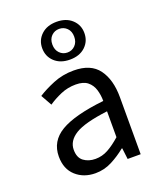

<svg xmlns="http://www.w3.org/2000/svg" viewBox="-141 -840 786 941"><g transform="rotate(-20 252.0 -369.5)"><path d="M194 12Q133 12 92.5 -24.5Q52 -61 52 -126Q52 -206 123.5 -248.5Q195 -291 350 -308Q350 -339 341.5 -367Q333 -395 311.5 -412.5Q290 -430 250 -430Q208 -430 171 -414Q134 -398 105 -378L73 -435Q107 -457 156.5 -477.5Q206 -498 264 -498Q353 -498 393 -443.5Q433 -389 433 -298V0H365L358 -58H355Q321 -30 280.5 -9Q240 12 194 12ZM218 -54Q253 -54 284 -71Q315 -88 350 -119V-254Q229 -239 180.5 -209Q132 -179 132 -132Q132 -91 157 -72.5Q182 -54 218 -54ZM267 -554Q217 -554 187 -582Q157 -610 157 -653Q157 -695 187 -723Q217 -751 267 -751Q317 -751 347 -723Q377 -695 377 -653Q377 -610 347 -582Q317 -554 267 -554ZM267 -591Q291 -591 307.5 -608Q324 -625 324 -653Q324 -681 307.5 -697.5Q291 -714 267 -714Q243 -714 226.5 -697.5Q210 -681 210 -653Q210 -625 226.5 -608Q243 -591 267 -591Z"/></g></svg>

Font: .
Style: 
Weight: 400
Designer: Paul D. Hunt, Dalton Maag
Foundry: Dalton Maag Ltd
Version: Version 1.200